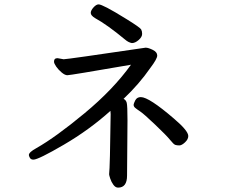

<svg xmlns="http://www.w3.org/2000/svg" viewBox="-20 -783 1040 878"><path d="M591 -304Q591 -309 598.5 -324Q606 -339 624 -339Q661 -339 775 -241Q841 -185 841 -161Q841 -146 826 -132Q811 -118 800 -118Q789 -118 781.5 -120.5Q774 -123 758 -143Q742 -163 690 -212.5Q638 -262 621.5 -273Q605 -284 598 -290Q591 -296 591 -304ZM520 75Q508 75 498.5 62Q489 49 484 33.5Q479 18 479 14Q483 -18 486 -261L485 -276Q388 -189 271.5 -121Q155 -53 133 -53Q121 -53 116.5 -61.5Q112 -70 112 -74Q112 -87 147 -106Q235 -156 366.5 -265Q498 -374 579 -487Q301 -439 288 -439Q277 -439 262 -451.5Q247 -464 237 -478.5Q227 -493 227 -501Q227 -517 243 -517L271 -512Q287 -512 646 -565Q658 -565 678.5 -555Q699 -545 699 -529Q699 -514 668 -473Q616 -398 545 -331Q556 -326 559.5 -313Q563 -300 563 -232L561 20Q561 75 520 75ZM583 -586Q567 -589 552 -602Q470 -670 415 -700Q395 -712 395 -724Q395 -735 407.5 -749Q420 -763 431 -763Q440 -763 470 -747.5Q500 -732 560.5 -694.5Q621 -657 625.5 -648.5Q630 -640 630 -628Q630 -614 614 -600Q598 -586 583 -586Z"/></svg>

Font: LXGW WenKai Medium
Style: Regular
Weight: 500
Designer: LXGW / Fontworks Inc.
Foundry: LXGW / Fontworks Inc.
Version: Version 1.501; October 10, 2024